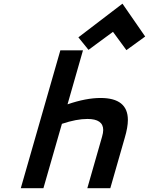

<svg xmlns="http://www.w3.org/2000/svg" viewBox="-20 -999 790 1019"><path d="M443.8 -367.7Q385.7 -367.7 308.6 -341.8L210.4 0H90.3L300.3 -731.9H420.4L338.4 -445.3Q436.5 -479 513.7 -479Q658.7 -479 658.7 -362.3Q658.7 -323.7 642.1 -267.6L565.4 0H443.4L521.5 -272.9Q527.8 -294.4 527.8 -309.1Q527.8 -367.7 443.8 -367.7ZM629.9 -979.5 750.5 -805.2 650.9 -732.9 579.6 -830.1 449.7 -734.4 396 -800.8Z"/></svg>

Font: Cantarell
Style: Bold Italic
Weight: 700
Italic angle: -16°
Designer: Dave Crossland
Version: Version 1.004